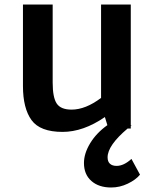

<svg xmlns="http://www.w3.org/2000/svg" viewBox="-20 -571 687 853"><path d="M602 205Q583 228 547.5 245Q512 262 474 262Q419 262 386 233Q353 204 353 153Q353 111 380.5 65.5Q408 20 457 -15L446 -51Q350 15 258 15Q158 15 120 -37.5Q82 -90 82 -189V-551H214V-204Q214 -138 232 -111Q250 -84 298 -84Q360 -84 429 -136V-551H561V-15H565L561 -12V0H547Q458 75 458 128Q458 147 468.5 156.5Q479 166 498 166Q530 166 564 135Z"/></svg>

Font: MartelSansBold
Style: Bold
Weight: 700
Designer: Dan Reynolds and Mathieu Réguer
Foundry: Dan Reynolds and Mathieu Réguer
Version: Version 1.002; ttfautohint (v1.1) -l 5 -r 5 -G 72 -x 0 -D la